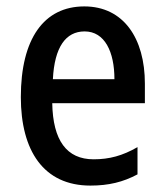

<svg xmlns="http://www.w3.org/2000/svg" viewBox="-20 -569 513 599"><path d="M243 -549C117 -549 45 -448 45 -266C45 -99 116 10 262 10C319 10 364 -1 409 -25V-110C362 -83 321 -72 272 -72C188 -72 145 -131 143 -247H432V-308C432 -450 365 -549 243 -549ZM244 -471C307 -471 337 -407 337 -322H145C150 -422 185 -471 244 -471Z"/></svg>

Font: Noto Sans Lao Looped Condensed Medium
Style: Regular
Weight: 500
Width: 3
Designer: Mark Frömberg, Ben Mitchell
Foundry: The Fontpad Ltd
Version: Version 1.002